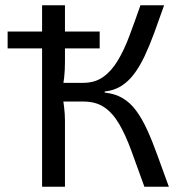

<svg xmlns="http://www.w3.org/2000/svg" viewBox="-20 -710 684 730"><path d="M9 -526V-590H359V-526ZM604 -690Q584 -633 566 -584Q548 -535 529.5 -496Q511 -457 489.5 -428.5Q468 -400 441 -383Q414 -366 378 -362V-358Q417 -354 446 -337Q475 -320 497.5 -289.5Q520 -259 539.5 -216.5Q559 -174 578.5 -119.5Q598 -65 622 0H529Q501 -78 479 -138Q457 -198 432.5 -239.5Q408 -281 376 -302.5Q344 -324 296 -324V-395Q341 -395 372.5 -417.5Q404 -440 428 -480Q452 -520 472 -573.5Q492 -627 514 -690ZM227 -690V-474Q227 -444 224 -416Q221 -388 215 -361Q220 -333 223.5 -305Q227 -277 227 -251V0H140V-690ZM333 -395V-324H200V-395Z"/></svg>

Font: Exo 2
Style: Regular
Weight: 400
Designer: Natanael Gama
Foundry: Natanael Gama
Version: Version 2.010